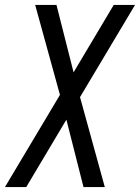

<svg xmlns="http://www.w3.org/2000/svg" viewBox="-28 -755 565 775"><path d="M-8 0 214 -372 114 -735H200L269 -463L431 -735H517L295 -363L395 0H309L240 -272L78 0Z"/></svg>

Font: Iosevka SS04
Style: Italic
Weight: 400
Italic angle: -9°
Monospace: yes
Designer: Belleve Invis
Foundry: Belleve Invis
Version: Version 19.0.0; ttfautohint (v1.8.4)